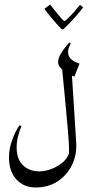

<svg xmlns="http://www.w3.org/2000/svg" viewBox="-20 -723 386 844"><path d="M248.5 -467.8 293.5 -435.1 314.9 -97.7Q318.4 -42.5 296.4 2.4Q274.4 47.4 233.2 74.2Q191.9 101.1 136.7 101.1Q83.5 101.1 51.5 64.9Q19.5 28.8 19.5 -29.8Q19.5 -67.9 33 -106Q46.4 -144 65.4 -171.9L74.2 -169.4Q65.4 -147.5 59.3 -123.5Q53.2 -99.6 53.2 -74.7Q53.2 -22.9 81.1 3.7Q108.9 30.3 152.8 30.3Q176.8 30.3 204.6 20.3Q232.4 10.3 255.4 -9Q278.3 -28.3 285.6 -56.6L281.2 -39.6Q284.2 -48.3 283.4 -73.2Q282.7 -98.1 278.8 -146.5Q274.9 -194.8 267.3 -273.4Q259.8 -352.1 248.5 -467.8ZM284.7 -536.1 291 -532.7Q254.9 -466.3 329.6 -443.4L306.6 -385.7Q279.8 -397.9 257.6 -414.3Q235.4 -430.7 235.4 -449.7Q235.4 -465.8 245.8 -484.1Q256.3 -502.4 268.3 -517.1Q280.3 -531.7 284.7 -536.1ZM175.3 -684.1 200.2 -703.1Q212.9 -687 226.3 -670.2Q239.7 -653.3 250.2 -641.8Q260.7 -630.4 263.7 -630.4Q266.1 -630.4 277.6 -641.4Q289.1 -652.3 304 -668.9Q318.8 -685.5 331.5 -701.7L345.7 -690.4Q327.6 -667 307.6 -644.8Q287.6 -622.6 272.7 -607.9Q257.8 -593.3 254.9 -593.3Q251.5 -593.3 237.5 -608.4Q223.6 -623.5 206.3 -644.5Q189 -665.5 175.3 -684.1Z"/></svg>

Font: Lateef Light
Style: Regular
Weight: 300
Designer: SIL International
Foundry: SIL International
Version: Version 4.200